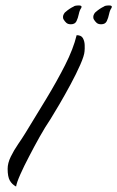

<svg xmlns="http://www.w3.org/2000/svg" viewBox="-20 -672 430 704"><path d="M39 12Q24 4 16 -10Q8 -24 8 -53Q8 -74 19.5 -97.5Q31 -121 46.5 -143.5Q62 -166 73 -184Q111 -246 149.5 -309.5Q188 -373 218.5 -433Q249 -493 261 -543Q278 -543 284 -532Q290 -521 290.5 -507Q291 -493 290 -484Q289 -468 274.5 -435Q260 -402 239 -363Q218 -324 197.5 -289Q177 -254 165 -235Q146 -207 125.5 -170.5Q105 -134 87 -99Q68 -63 54.5 -32.5Q41 -2 39 12ZM351 -583Q340 -583 334 -588.5Q328 -594 324 -601Q322 -604 322 -610Q322 -615 325 -620.5Q328 -626 331 -628Q346 -641 361 -648Q365 -652 381 -652Q393 -652 389 -643Q383 -635 380 -620.5Q377 -606 371.5 -594.5Q366 -583 351 -583ZM240 -583Q229 -583 223 -588.5Q217 -594 213 -601Q211 -604 211 -610Q211 -615 214 -620.5Q217 -626 220 -628Q235 -641 250 -648Q254 -652 270 -652Q282 -652 278 -643Q272 -635 269 -620.5Q266 -606 260.5 -594.5Q255 -583 240 -583Z"/></svg>

Font: Birthstone
Style: Regular
Weight: 400
Designer: Robert E. Leuschke
Foundry: Robert E. Leuschke
Version: Version 1.013; ttfautohint (v1.8.3)